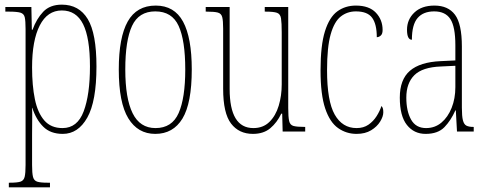

<svg xmlns="http://www.w3.org/2000/svg" viewBox="-20 -566 2098 826"><path d="M18 240V220H23Q54 220 68 215.5Q82 211 86 195Q90 179 90 144V-441Q90 -476 86.5 -491.5Q83 -507 68 -511.5Q53 -516 18 -516H3V-536H115L117 -438H120Q137 -485 166 -515.5Q195 -546 246 -546Q320 -546 357.5 -484Q395 -422 395 -280Q395 -130 355.5 -60Q316 10 250 10Q197 10 166 -21Q135 -52 119 -102H118Q119 -83 118.5 -52.5Q118 -22 118 14V144Q118 179 122 195Q126 211 140 215.5Q154 220 184 220H195V240ZM249 -15Q313 -15 340 -87Q367 -159 367 -280Q367 -403 337.5 -462Q308 -521 246 -521Q184 -521 151 -456.5Q118 -392 118 -276Q118 -198 130 -139.5Q142 -81 170.5 -48Q199 -15 249 -15Z M648 10Q573 10 532 -57Q491 -124 491 -267Q491 -405 529.5 -473.5Q568 -542 650 -542Q730 -542 767.5 -473Q805 -404 805 -267Q805 -122 765 -56Q725 10 648 10ZM649 -15Q720 -15 748.5 -79.5Q777 -144 777 -267Q777 -392 748.5 -454.5Q720 -517 648 -517Q577 -517 548 -454.5Q519 -392 519 -267Q519 -143 550.5 -79Q582 -15 649 -15Z M1068 10Q1008 10 974 -34.5Q940 -79 940 -184V-443Q940 -477 936 -492.5Q932 -508 917 -512Q902 -516 869 -516H865V-536H968V-183Q968 -15 1070 -15Q1112 -15 1139 -41.5Q1166 -68 1179 -111Q1192 -154 1192 -203V-426Q1192 -468 1189 -487Q1186 -506 1171.5 -511Q1157 -516 1122 -516H1119V-536H1220V-101Q1220 -62 1224 -45Q1228 -28 1243 -24Q1258 -20 1291 -20H1293V0H1196L1194 -77H1190Q1172 -39 1143 -14.5Q1114 10 1068 10Z M1514 10Q1470 10 1434.5 -15Q1399 -40 1379 -99.5Q1359 -159 1359 -263Q1359 -371 1378 -431.5Q1397 -492 1431 -517Q1465 -542 1511 -542Q1568 -542 1597 -511.5Q1626 -481 1626 -437Q1626 -420 1618 -413Q1610 -406 1601 -406Q1601 -462 1581 -489.5Q1561 -517 1511 -517Q1474 -517 1446 -495Q1418 -473 1402.5 -418Q1387 -363 1387 -264Q1387 -131 1420 -73Q1453 -15 1514 -15Q1544 -15 1565 -29.5Q1586 -44 1600 -66Q1614 -88 1621 -110Q1625 -106 1627 -100Q1629 -94 1629 -83Q1629 -65 1615.5 -43Q1602 -21 1576.5 -5.5Q1551 10 1514 10Z M1811 10Q1761 10 1730.5 -28.5Q1700 -67 1700 -146Q1700 -224 1743.5 -261.5Q1787 -299 1876 -303L1939 -306V-371Q1939 -451 1917.5 -484Q1896 -517 1848 -517Q1801 -517 1776.5 -488.5Q1752 -460 1752 -395Q1731 -395 1731 -438Q1731 -482 1762.5 -512Q1794 -542 1849 -542Q1908 -542 1937.5 -502.5Q1967 -463 1967 -366V-103Q1967 -66 1971.5 -48.5Q1976 -31 1986.5 -25.5Q1997 -20 2016 -20H2018V0H1946L1941 -91H1939Q1920 -48 1892 -19Q1864 10 1811 10ZM1813 -15Q1851 -15 1879 -38.5Q1907 -62 1923 -102Q1939 -142 1939 -191V-283L1877 -280Q1797 -277 1762.5 -242.5Q1728 -208 1728 -146Q1728 -88 1748.5 -51.5Q1769 -15 1813 -15Z"/></svg>

Font: Noto Serif Myanmar ExtraCondensed Thin
Style: Regular
Weight: 100
Width: 2
Designer: Ben Mitchell and the Monotype Design Team
Foundry: Monotype Imaging Inc.
Version: Version 2.106; ttfautohint (v1.8.4.7-5d5b)